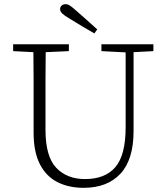

<svg xmlns="http://www.w3.org/2000/svg" viewBox="-20 -886 796 920"><path d="M466 -641V-674H715V-641L620 -636V-258Q620 -121 557 -53.5Q494 14 381 14Q309 14 255 -13.5Q201 -41 171 -99.5Q141 -158 141 -251V-360Q141 -429 141 -498Q141 -567 140 -636L43 -641V-674H310V-641L199 -636Q198 -568 198 -499.5Q198 -431 198 -360V-264Q198 -136 249.5 -82Q301 -28 387 -28Q484 -28 533 -85.5Q582 -143 582 -276V-635ZM446 -745 432 -726Q402 -743 372 -761Q342 -779 313 -797Q289 -811 278.5 -821Q268 -831 268 -842Q268 -853 275.5 -859.5Q283 -866 294 -866Q305 -866 315.5 -859Q326 -852 345 -835Q370 -813 395.5 -790.5Q421 -768 446 -745Z"/></svg>

Font: Source Serif 4 SmText Light
Style: Regular
Weight: 300
Designer: Frank Grießhammer
Foundry: Adobe
Version: Version 4.005;hotconv 1.1.0;makeotfexe 2.6.0